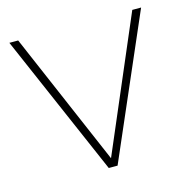

<svg xmlns="http://www.w3.org/2000/svg" viewBox="-84 -612 682 694"><g transform="rotate(-15 256.5 -265.0)"><path d="M240 0 10 -530H43L257 -32L470 -530H503L273 0Z"/></g></svg>

Font: Roundo Variable
Style: Regular
Weight: 200
Designer: Shiva Nallaperumal
Foundry: Indian Type Foundry
Version: Version 2.000